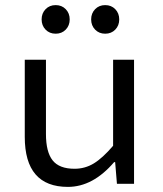

<svg xmlns="http://www.w3.org/2000/svg" viewBox="-20 -720 640 752"><path d="M246 12Q77 12 77 -184V-486H160V-195Q160 -125 186 -92Q212 -59 272 -59Q313 -59 347.5 -80Q382 -101 423 -149V-486H505V0H438L431 -85H427Q344 12 246 12ZM237.5 -604Q222 -588 198 -588Q174 -588 158.5 -604Q143 -620 143 -644Q143 -668 158.5 -684Q174 -700 198 -700Q222 -700 237.5 -684Q253 -668 253 -644Q253 -620 237.5 -604ZM431.5 -604Q416 -588 392 -588Q368 -588 352.5 -604Q337 -620 337 -644Q337 -668 352.5 -684Q368 -700 392 -700Q416 -700 431.5 -684Q447 -668 447 -644Q447 -620 431.5 -604Z"/></svg>

Font: TypoPRO Source Code Pro
Style: Regular
Weight: 400
Monospace: yes
Designer: Paul D. Hunt, Teo Tuominen
Foundry: Adobe Systems Incorporated
Version: Version 2.010;PS 1.0;hotconv 1.0.84;makeotf.lib2.5.63406